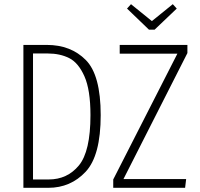

<svg xmlns="http://www.w3.org/2000/svg" viewBox="-20 -899 955 919"><path d="M462 -348Q462 -154 390 -77Q318 0 211 0H92V-684H204Q319 -684 390.5 -612Q462 -540 462 -348ZM138 -643V-40H213Q302 -40 357.5 -107Q413 -174 413 -348Q413 -469 384 -534Q355 -599 311 -621Q267 -643 209 -643ZM877 -684V-645L571 -42H871L866 0H522V-40L829 -642H553V-684ZM807 -879 826 -858 720 -757H693L588 -858L607 -879L707 -798Z"/></svg>

Font: Fira Sans Extra Condensed ExtraLight
Style: Regular
Weight: 275
Width: 1
Designer: Carrois Corporate & Edenspiekermann AG
Foundry: Carrois Corporate GbR & Edenspiekermann AG
Version: Version 4.203